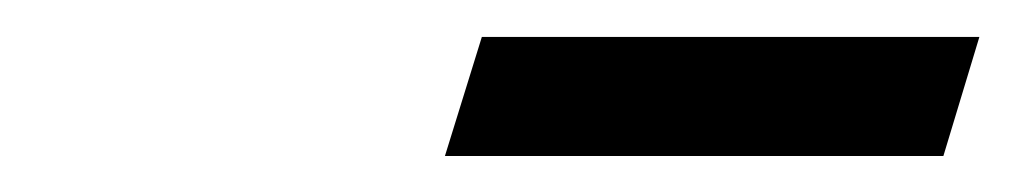

<svg xmlns="http://www.w3.org/2000/svg" viewBox="-20 -661 550 104"><path d="M221 -576.5 241 -641H510.5L491 -576.5Z"/></svg>

Font: Newsreader SemiBold
Style: Italic
Weight: 600
Italic angle: -17°
Designer: Hugues Gentile
Foundry: Production Type
Version: Version 1.003